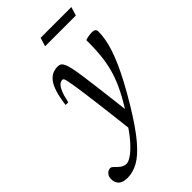

<svg xmlns="http://www.w3.org/2000/svg" viewBox="-340 -698 1049 1049"><g transform="rotate(-45 185.0 -173.0)"><path d="M53.5 -256.5H33Q39.5 -308.5 50.2 -343.2Q61 -378 75.8 -398.2Q90.5 -418.5 109.5 -427.2Q128.5 -436 151.5 -436Q163 -436 171.2 -430.8Q179.5 -425.5 186.2 -411.5Q193 -397.5 198.5 -371.5Q204.5 -345.5 211.5 -295.2Q218.5 -245 228.5 -163.8Q238.5 -82.5 252.5 37L189 84.5Q180 5 172.8 -54.2Q165.5 -113.5 160 -157Q154.5 -200.5 150 -233Q145.5 -265.5 141.5 -291Q136 -325.5 132.5 -341.5Q129 -357.5 125.8 -362Q122.5 -366.5 117 -366.5Q105.5 -366.5 94.2 -357Q83 -347.5 72.8 -323.5Q62.5 -299.5 53.5 -256.5ZM212 34.5 228.5 16.5Q269 -45 295.2 -97Q321.5 -149 336.8 -199Q352 -249 358 -304Q364 -359 363.5 -427Q379.5 -432.5 392.2 -434.2Q405 -436 417 -436Q430 -436 436.8 -430.5Q443.5 -425 443.5 -412.5Q443.5 -386.5 438.2 -356Q433 -325.5 421.2 -289.2Q409.5 -253 390.2 -209.8Q371 -166.5 343.2 -114.8Q315.5 -63 278 -1Q215.5 102 166.5 160Q117.5 218 75.5 241.5Q33.5 265 -9 265Q-45.5 265 -61.8 248.8Q-78 232.5 -78 206Q-78 185.5 -66.2 172.5Q-54.5 159.5 -37.5 159.5Q-33 159.5 -27.5 163.5Q-22 167.5 -8 182Q6.5 196 18.2 201.2Q30 206.5 41 206.5Q59.5 206.5 88 185Q116.5 163.5 149 124.8Q181.5 86 212 34.5ZM180.5 -562.5 196 -612.5H433.5L418 -562.5Z"/></g></svg>

Font: Newsreader 16pt
Style: Italic
Weight: 400
Italic angle: -17°
Designer: Hugues Gentile
Foundry: Production Type
Version: Version 1.003